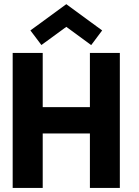

<svg xmlns="http://www.w3.org/2000/svg" viewBox="-20 -919 678 939"><path d="M419.7 -266.4H188.9V0H42V-660H188.9V-395.2H419.7V-660H566.1V0H419.7ZM182.5 -698.8 128.7 -770.2 304.3 -898.6 479.6 -770.1 426 -698.5 304.3 -787.7Z"/></svg>

Font: League Spartan Extralight
Style: Regular
Weight: 200
Foundry: The League of Moveable Type
Version: Version 2.300; ttfautohint (v1.8.3)